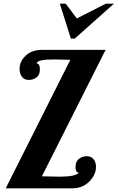

<svg xmlns="http://www.w3.org/2000/svg" viewBox="-20 -1020 637 1040"><path d="M407 -85Q389 -85 389 -116Q389 -145 407.5 -159.5Q426 -174 449 -174Q475 -174 487.5 -157Q500 -140 500 -116Q500 -74 464 -37Q428 0 372 0H11L361 -696Q352 -696 321 -697Q290 -698 271 -698Q179 -698 179 -676Q196 -676 196 -644Q196 -614 177.5 -600.5Q159 -587 137 -587Q111 -587 98.5 -604.5Q86 -622 86 -646Q86 -687 119 -718.5Q152 -750 209 -750H552L207 -65Q219 -65 252.5 -64Q286 -63 303 -63Q391 -63 407 -85ZM304 -1000H336L396 -920L553 -1000H597L385 -811H364Z"/></svg>

Font: Lobster 1.4
Style: Regular
Weight: 400
Designer: Pablo Impallari
Foundry: Pablo Impallari. www.impallari.com
Version: Version 1.4